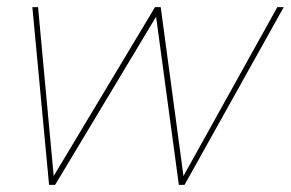

<svg xmlns="http://www.w3.org/2000/svg" viewBox="-20 -520 818 540"><path d="M118 0 71 -500H87L131 -25L416 -500H432L496 -25L760 -500H778L499 0H483L419 -473L135 0Z"/></svg>

Font: Prodigy Sans Thin
Style: Italic
Weight: 100
Italic angle: -13°
Designer: Wei Huang
Foundry: Wei Huang
Version: Version 1.003; ttfautohint (v1.8.3)